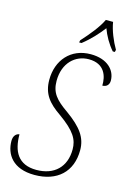

<svg xmlns="http://www.w3.org/2000/svg" viewBox="-144 -998 727 1074"><g transform="rotate(15 220.0 -460.5)"><path d="M221 -784 218 -771H232C279 -808 314 -847 345 -887C359 -848 383 -805 413 -771H425L428 -784C403 -826 379 -885 372 -931H330C308 -884 263 -830 221 -784ZM168 10C299 10 380 -64 380 -190C380 -263 342 -314 255 -377C183 -427 152 -462 152 -531C152 -635 218 -694 296 -694C388 -694 408 -625 406 -571C430 -571 445 -586 445 -610C445 -670 396 -724 299 -724C183 -724 111 -639 111 -526C111 -444 150 -399 218 -352C314 -284 338 -240 338 -183C338 -82 275 -20 171 -20C65 -20 29 -90 29 -188C11 -186 -5 -171 -5 -141C-5 -64 42 10 168 10Z"/></g></svg>

Font: Noto Serif Condensed ExtraLight
Style: Italic
Weight: 200
Width: 3
Italic angle: -12°
Designer: Monotype Design Team
Foundry: Monotype Imaging Inc.
Version: Version 2.013